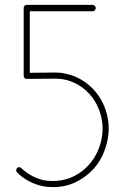

<svg xmlns="http://www.w3.org/2000/svg" viewBox="-20 -768 500 786"><path d="M160 -30C125 -38 93 -55 67 -80C62 -85 55 -85 50 -80C45 -75 45 -67 50 -62C78 -34 115 -14 155 -6C169 -3 183 -2 198 -2C223 -2 249 -6 273 -15C309 -29 341 -52 366 -80C391 -109 408 -144 417 -181C422 -200 425 -220 425 -241C425 -283 414 -325 393 -361C362 -415 307 -456 245 -467C233 -470 220 -471 207 -471C206 -471 204 -471 202 -471L102 -470V-722H360C366 -722 372 -728 372 -735C372 -742 366 -748 360 -748H89C82 -748 77 -742 77 -735V-458C77 -450 82 -445 89 -445L203 -446C204 -446 207 -446 207 -446C218 -446 230 -445 241 -443C295 -433 344 -397 371 -349C390 -316 400 -278 400 -241C400 -222 397 -204 393 -187C385 -154 369 -123 347 -97C325 -71 296 -51 265 -39C243 -31 220 -27 198 -27C185 -27 172 -28 160 -30Z"/></svg>

Font: LS
Style: Light
Weight: 300
Designer: BSozoo
Foundry: BSozoo
Version: Version 001.000